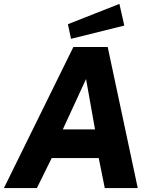

<svg xmlns="http://www.w3.org/2000/svg" viewBox="-38 -964 779 984"><path d="M574 -944 310 -840 326 -765 599 -833ZM-18 0H151L227 -154H468L499 0H668L514 -723H338ZM284 -301 403 -559 449 -301Z"/></svg>

Font: United Sans ExtraBold
Style: Italic
Weight: 800
Italic angle: -8°
Designer: Pablo Impallari, Rodrigo Fuenzalida (Modified by Dan O. Williams)
Version: Version 1.000;PS 001.000;hotconv 1.0.88;makeotf.lib2.5.64775